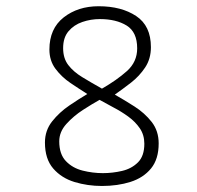

<svg xmlns="http://www.w3.org/2000/svg" viewBox="-20 -600 645 628"><path d="M313.5 8.3Q266.6 8.3 223.9 -4.6Q181.2 -17.6 154.1 -48.8Q127 -80.1 127 -133.8Q127 -173.3 150.6 -203.1Q174.3 -232.9 207 -255.1Q239.7 -277.3 265.6 -292.5Q239.3 -309.1 210.4 -328.6Q181.6 -348.1 161.6 -374.8Q141.6 -401.4 141.6 -438Q141.6 -506.3 188.2 -543Q234.9 -579.6 302.7 -579.6Q377 -579.6 425.3 -547.6Q473.6 -515.6 473.6 -445.8Q473.6 -407.7 454.8 -379.4Q436 -351.1 408.7 -329.8Q381.3 -308.6 355.5 -290.5Q386.7 -272.9 419.9 -251.7Q453.1 -230.5 476.1 -201.2Q499 -171.9 499 -130.9Q499 -79.6 474.1 -49.1Q449.2 -18.6 407 -5.1Q364.7 8.3 313.5 8.3ZM313.5 -310.1Q361.3 -337.4 395 -367.4Q428.7 -397.5 428.7 -441.9Q428.7 -495.1 394.3 -516.4Q359.9 -537.6 306.6 -537.6Q276.9 -537.6 249.3 -528.1Q221.7 -518.6 204.1 -497.8Q186.5 -477.1 186.5 -442.4Q186.5 -409.2 203.4 -387.2Q220.2 -365.2 249 -347.7Q277.8 -330.1 313.5 -310.1ZM316.4 -33.7Q348.1 -33.7 379.4 -41Q410.6 -48.3 431.4 -69.1Q452.1 -89.8 452.1 -129.9Q452.1 -158.7 437.3 -180.4Q422.4 -202.1 399.4 -218.8Q376.5 -235.4 351.3 -248.5Q326.2 -261.7 305.7 -273.4Q282.7 -260.7 251.7 -240.7Q220.7 -220.7 197.3 -194.8Q173.8 -168.9 173.8 -137.7Q173.8 -95.7 195.6 -73Q217.3 -50.3 250.2 -42Q283.2 -33.7 316.4 -33.7Z"/></svg>

Font: Cutive Mono
Style: Regular
Weight: 400
Designer: Vernon Adams
Foundry: Vernon Adams
Version: Version 1.110; ttfautohint (v1.8.4.7-5d5b)